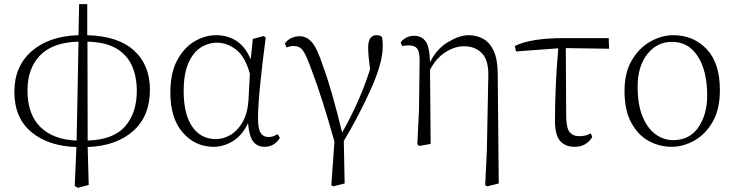

<svg xmlns="http://www.w3.org/2000/svg" viewBox="-20 -691 3528 922"><path d="M348 -16 357 -491Q234 -488 173 -425.5Q112 -363 112 -257Q112 -141 174.5 -80.5Q237 -20 348 -16ZM339 202 347 15Q212 11 130.5 -57Q49 -125 49 -250Q49 -373 132.5 -445.5Q216 -518 357 -522L360 -671H399V-522Q547 -518 623.5 -448.5Q700 -379 700 -260Q700 -133 619 -61.5Q538 10 401 15L406 197L353 211ZM400 -491 401 -16Q525 -20 581 -84.5Q637 -149 637 -254Q637 -323 613.5 -375.5Q590 -428 538 -458.5Q486 -489 400 -491Z M1006 14Q917 14 857.5 -54.5Q798 -123 798 -247Q798 -340 830.5 -401Q863 -462 913.5 -492Q964 -522 1018 -522Q1073 -522 1115.5 -494.5Q1158 -467 1184 -406L1194 -504L1246 -518L1256 -511Q1219 -230 1219 -123Q1219 -71 1232 -52Q1245 -33 1269 -33Q1283 -33 1293 -37Q1303 -41 1313 -47L1324 -29Q1298 14 1250 14Q1215 14 1195.5 -12Q1176 -38 1171 -100Q1143 -40 1098 -13Q1053 14 1006 14ZM1180 -337Q1157 -419 1114 -452.5Q1071 -486 1022 -486Q980 -486 943.5 -462.5Q907 -439 884.5 -387.5Q862 -336 862 -253Q862 -143 903 -83Q944 -23 1017 -23Q1051 -23 1085 -42Q1119 -61 1143.5 -102Q1168 -143 1173 -207Z M1571 198 1586 -11Q1526 -225 1477 -353Q1451 -426 1435 -448Q1419 -470 1391 -470Q1373 -470 1356 -463L1348 -483Q1375 -517 1420 -517Q1452 -517 1477.5 -488.5Q1503 -460 1531 -374Q1573 -261 1623 -54Q1710 -209 1757 -358Q1748 -426 1748 -462Q1748 -494 1758.5 -508Q1769 -522 1787 -522Q1810 -522 1815 -511Q1818 -493 1818 -469Q1818 -390 1762 -265Q1706 -140 1631 -14L1635 190L1580 204Z M2310 198 2318 30 2325 -330Q2326 -403 2293.5 -436Q2261 -469 2208 -469Q2165 -469 2120 -441Q2075 -413 2045 -356L2048 0L1993 10L1984 2L1992 -161L1995 -402Q1995 -442 1983.5 -457.5Q1972 -473 1944 -473Q1928 -473 1911 -470L1904 -488Q1913 -500 1929.5 -509.5Q1946 -519 1969 -519Q2004 -519 2023.5 -493Q2043 -467 2045 -392Q2078 -458 2133 -490Q2188 -522 2230 -522Q2268 -522 2299.5 -505Q2331 -488 2350 -448.5Q2369 -409 2370 -342L2375 190L2319 204Z M2740 14Q2694 14 2669.5 -14.5Q2645 -43 2645 -111Q2645 -276 2661 -459L2458 -444L2452 -470Q2528 -508 2687 -508H2903L2905 -457L2697 -460L2699 -125Q2701 -72 2717 -54.5Q2733 -37 2761 -37Q2796 -37 2817 -51L2824 -33Q2811 -11 2790 1.5Q2769 14 2740 14Z M3205 14Q3147 14 3095.5 -14Q3044 -42 3011.5 -101.5Q2979 -161 2979 -254Q2979 -343 3014.5 -402.5Q3050 -462 3104 -492Q3158 -522 3213 -522Q3310 -522 3373.5 -455Q3437 -388 3437 -259Q3437 -166 3402 -105.5Q3367 -45 3313.5 -15.5Q3260 14 3205 14ZM3212 -18Q3292 -18 3334 -80Q3376 -142 3376 -232Q3376 -349 3331.5 -419.5Q3287 -490 3207 -490Q3134 -490 3088 -430.5Q3042 -371 3042 -276Q3042 -188 3066 -130.5Q3090 -73 3129 -45.5Q3168 -18 3212 -18Z"/></svg>

Font: Minh Nguyen ExtraLight
Style: Regular
Weight: 250
Designer: Ryoko NISHIZUKA 西塚涼子 (kana & ideographs); Frank Grießhammer (Latin, Greek & Cyrillic); Wenlong ZHANG 张文龙 (bopomofo); San
Foundry: Adobe
Version: Version 1.100;July 7, 2023;FontCreator 14.0.0.2814 64-bit